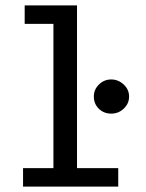

<svg xmlns="http://www.w3.org/2000/svg" viewBox="-20 -688 540 708"><path d="M65 0V-68H177V-600H71V-668H264V-68H416V0ZM390 -269Q363 -269 344.5 -287Q326 -305 326 -332Q326 -358 345 -376.5Q364 -395 390 -395Q416 -395 436 -376.5Q456 -358 456 -332Q456 -306 436.5 -287.5Q417 -269 390 -269Z"/></svg>

Font: Inconsolata Medium
Style: Regular
Weight: 500
Monospace: yes
Designer: Raph Levien, Cyreal, Brenton Simpson
Foundry: Raph Levien, Cyreal, Google
Version: Version 3.001; ttfautohint (v1.8.2.53-6de2)